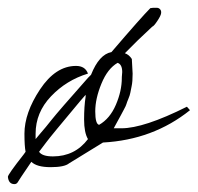

<svg xmlns="http://www.w3.org/2000/svg" viewBox="-60 -426 502 487"><path d="M-23.4 41Q-38.1 41 -40 22.5Q-40 16.6 0 -34.2L4.9 -41Q2 -55.7 2 -86.9Q2 -139.6 41.5 -199.2Q81.1 -258.8 132.8 -258.8Q156.2 -258.8 163.1 -239.3Q108.4 -222.7 69.3 -181.6Q30.3 -140.6 30.3 -86.9V-73.2Q33.2 -77.1 43.9 -89.4Q54.7 -101.6 71.3 -122.6Q87.9 -143.6 163.1 -228.5L170.9 -236.3Q191.4 -288.1 222.7 -293.9Q298.8 -382.8 321.3 -405.3L328.1 -406.2H337.9Q342.8 -406.2 346.2 -402.3Q349.6 -398.4 348.6 -392.1Q347.7 -385.7 338.9 -372.6Q330.1 -359.4 326.2 -358.4Q287.1 -322.3 256.8 -291Q267.6 -287.1 274.4 -276.4L276.4 -239.3Q276.4 -218.8 273.9 -207.5Q271.5 -196.3 270.5 -190.4Q269.5 -184.6 265.6 -175.3Q261.7 -166 260.7 -162.1Q259.8 -158.2 253.9 -147.5Q248 -136.7 246.6 -133.8Q245.1 -130.9 237.8 -117.7Q230.5 -104.5 228.5 -100.6H248Q304.7 -100.6 414.1 -155.3L421.9 -146.5Q328.1 -71.3 201.2 -64.5L115.2 -11.7Q103.5 -2 68.4 -2Q33.2 -2 19.5 -15.6Q-13.7 33.2 -15.6 37.1Q-18.6 41 -23.4 41ZM39.1 -41Q46.9 -29.3 74.2 -29.3Q129.9 -29.3 163.1 -73.2Q153.3 -89.8 153.3 -123Q153.3 -156.2 157.2 -180.7V-185.5L143.6 -169.9Q68.4 -80.1 57.6 -65.4ZM249 -230.5 250 -243.2Q250 -262.7 238.3 -266.6Q212.9 -252 197.3 -213.9Q181.6 -175.8 181.6 -143.6Q181.6 -111.3 191.4 -109.4Q218.8 -125 233.9 -160.2Q249 -195.3 249 -228.5Z"/></svg>

Font: Dawning of a New Day
Style: Regular
Weight: 400
Designer: Kimberly Geswein
Foundry: Kimberly Geswein
Version: Version 1.002 2010